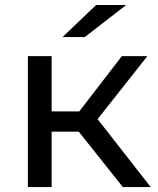

<svg xmlns="http://www.w3.org/2000/svg" viewBox="-20 -757 638 777"><path d="M92.8 0V-529.8H189V-306.2H300.8L473.1 -529.8H576.2L375 -274.9L589.8 0H477.1L298.8 -224.1H189V0ZM232.9 -606.9 369.1 -736.8H490.7L322.8 -606.9Z"/></svg>

Font: Montserrat Medium
Style: Regular
Weight: 500
Designer: Julieta Ulanovsky
Foundry: Julieta Ulanovsky
Version: Version 7.200